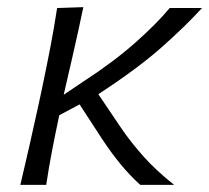

<svg xmlns="http://www.w3.org/2000/svg" viewBox="-20 -518 586 538"><path d="M37 0Q50 -55 61.8 -106.8Q73.5 -158.5 87 -220L97.5 -269Q111 -333 121.2 -386.2Q131.5 -439.5 140 -495.5L213.5 -498Q198.5 -426 184 -363.2Q169.5 -300.5 158.5 -252.5L213.5 -289.5Q297.5 -344 358 -397.5Q418.5 -451 455.5 -495.5H546Q498.5 -443.5 431.8 -384.5Q365 -325.5 255.5 -254L320 -158.5Q346.5 -119.5 382.5 -79.2Q418.5 -39 468 0H373Q343 -27 316 -60.2Q289 -93.5 264.5 -131L203 -225.5L146 -195Q135 -143 126 -96.5Q117 -50 109.5 0Z"/></svg>

Font: Commissioner Flair Light
Style: Italic
Weight: 300
Italic angle: -12°
Designer: Kostas Bartsokas
Foundry: Kostas Bartsokas
Version: Version 1.000; ttfautohint (v1.8.3)